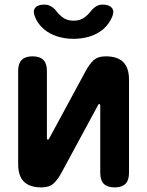

<svg xmlns="http://www.w3.org/2000/svg" viewBox="-20 -805 640 835"><path d="M59 -91V-497Q59 -529 74.5 -544.5Q90 -560 121 -560Q153 -560 168.5 -544.5Q184 -529 184 -497V-203Q186 -197 188 -197Q190 -197 191 -199L194 -203L352 -495Q368 -525 386.5 -542.5Q405 -560 440 -560Q491 -560 516 -535Q541 -510 541 -459V-53Q541 -21 525.5 -5.5Q510 10 479 10Q447 10 431.5 -5.5Q416 -21 416 -53V-347Q414 -353 412 -353Q410 -353 409 -352L406 -347L248 -55Q232 -25 213.5 -7.5Q195 10 160 10Q109 10 84 -15Q59 -40 59 -91ZM131 -735Q122 -758 133.5 -771.5Q145 -785 173 -785Q183 -785 190.5 -782.5Q198 -780 204 -776Q217 -768 226 -755.5Q235 -743 249 -732Q269 -715 300 -715Q331 -715 351 -732Q364 -742 373 -754Q382 -766 393 -774Q400 -779 407.5 -782Q415 -785 426 -785Q454 -785 466 -771.5Q478 -758 469 -735Q457 -703 429 -678Q380 -637 300 -636Q220 -637 171 -678Q142 -703 131 -735Z"/></svg>

Font: Maple Mono NL
Style: Bold
Weight: 700
Monospace: yes
Designer: subframe7536
Version: Version 7.000